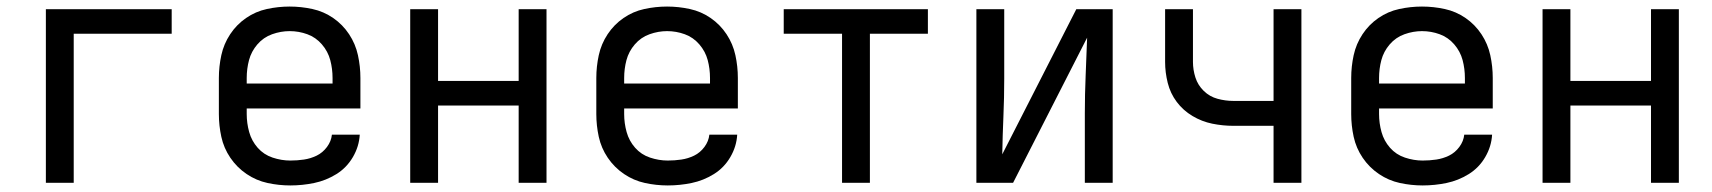

<svg xmlns="http://www.w3.org/2000/svg" viewBox="-20 -558 5224 586"><path d="M120 0H205V-455H504V-530H120Z M866 8Q903 8 939 0.5Q975 -7 1006.5 -26.5Q1038 -46 1057 -78.5Q1076 -111 1078 -147H993Q991 -127 978 -109.5Q965 -92 946.5 -83Q928 -74 907.5 -71Q887 -68 866 -68Q839 -68 812 -77Q785 -86 766.5 -107Q748 -128 740.5 -155Q733 -182 733 -210V-227H1080V-320Q1080 -355 1072.5 -389.5Q1065 -424 1045.5 -453.5Q1026 -483 997 -503Q968 -523 933.5 -530.5Q899 -538 864 -538Q829 -538 794.5 -530.5Q760 -523 731 -503Q702 -483 682.5 -453.5Q663 -424 655.5 -389.5Q648 -355 648 -320V-210Q648 -175 655.5 -140.5Q663 -106 683 -76.5Q703 -47 732.5 -27Q762 -7 796.5 0.5Q831 8 866 8ZM733 -303V-320Q733 -348 740 -374.5Q747 -401 765.5 -422.5Q784 -444 810.5 -453.5Q837 -463 864 -463Q892 -463 918 -453.5Q944 -444 962.5 -422.5Q981 -401 988 -374.5Q995 -348 995 -320V-303Z M1232 0H1317V-236H1563V0H1648V-530H1563V-311H1317V-530H1232Z M2018 8Q2055 8 2091 0.5Q2127 -7 2158.5 -26.5Q2190 -46 2209 -78.5Q2228 -111 2230 -147H2145Q2143 -127 2130 -109.5Q2117 -92 2098.5 -83Q2080 -74 2059.5 -71Q2039 -68 2018 -68Q1991 -68 1964 -77Q1937 -86 1918.5 -107Q1900 -128 1892.5 -155Q1885 -182 1885 -210V-227H2232V-320Q2232 -355 2224.5 -389.5Q2217 -424 2197.5 -453.5Q2178 -483 2149 -503Q2120 -523 2085.5 -530.5Q2051 -538 2016 -538Q1981 -538 1946.5 -530.5Q1912 -523 1883 -503Q1854 -483 1834.5 -453.5Q1815 -424 1807.5 -389.5Q1800 -355 1800 -320V-210Q1800 -175 1807.5 -140.5Q1815 -106 1835 -76.5Q1855 -47 1884.5 -27Q1914 -7 1948.5 0.5Q1983 8 2018 8ZM1885 -303V-320Q1885 -348 1892 -374.5Q1899 -401 1917.5 -422.5Q1936 -444 1962.5 -453.5Q1989 -463 2016 -463Q2044 -463 2070 -453.5Q2096 -444 2114.5 -422.5Q2133 -401 2140 -374.5Q2147 -348 2147 -320V-303Z M2550 0H2635V-455H2812V-530H2372V-455H2550Z M2960 0H3072L3298 -443Q3296 -386 3293.5 -328Q3291 -270 3291 -212V0H3376V-530H3265L3039 -87Q3040 -145 3042.5 -202.5Q3045 -260 3045 -318V-530H2960Z M3867 0H3952V-530H3867V-250H3744Q3720 -250 3696 -256.5Q3672 -263 3654 -280.5Q3636 -298 3628.5 -321.5Q3621 -345 3621 -369V-530H3536V-369Q3536 -337 3544 -305Q3552 -273 3571.5 -247Q3591 -221 3619.5 -204Q3648 -187 3680 -180.5Q3712 -174 3744 -174H3867Z M4322 8Q4359 8 4395 0.5Q4431 -7 4462.5 -26.5Q4494 -46 4513 -78.5Q4532 -111 4534 -147H4449Q4447 -127 4434 -109.5Q4421 -92 4402.5 -83Q4384 -74 4363.5 -71Q4343 -68 4322 -68Q4295 -68 4268 -77Q4241 -86 4222.5 -107Q4204 -128 4196.5 -155Q4189 -182 4189 -210V-227H4536V-320Q4536 -355 4528.5 -389.5Q4521 -424 4501.5 -453.5Q4482 -483 4453 -503Q4424 -523 4389.5 -530.5Q4355 -538 4320 -538Q4285 -538 4250.5 -530.5Q4216 -523 4187 -503Q4158 -483 4138.5 -453.5Q4119 -424 4111.5 -389.5Q4104 -355 4104 -320V-210Q4104 -175 4111.5 -140.5Q4119 -106 4139 -76.5Q4159 -47 4188.5 -27Q4218 -7 4252.5 0.5Q4287 8 4322 8ZM4189 -303V-320Q4189 -348 4196 -374.5Q4203 -401 4221.5 -422.5Q4240 -444 4266.5 -453.5Q4293 -463 4320 -463Q4348 -463 4374 -453.5Q4400 -444 4418.5 -422.5Q4437 -401 4444 -374.5Q4451 -348 4451 -320V-303Z M4688 0H4773V-236H5019V0H5104V-530H5019V-311H4773V-530H4688Z"/></svg>

Font: Iosevka Sparkle
Style: Regular
Weight: 400
Designer: Belleve Invis
Foundry: Belleve Invis
Version: Version 4.5.0; ttfautohint (v1.8.3)